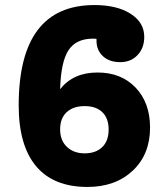

<svg xmlns="http://www.w3.org/2000/svg" viewBox="-20 -730 662 760"><path d="M366 -443Q460 -443 517 -383Q574 -323 574 -225Q574 -119 505.5 -54.5Q437 10 326 10Q192 10 123 -72Q54 -154 54 -313Q54 -710 354 -710Q443 -710 497 -675.5Q551 -641 551 -584Q551 -540 524.5 -512Q498 -484 456 -484Q413 -484 387.5 -507.5Q362 -531 362 -569V-576Q358 -577 348 -577Q281 -577 251 -531Q221 -485 218 -377Q270 -443 366 -443ZM315 -123Q359 -123 384.5 -147.5Q410 -172 410 -217Q410 -262 385 -286Q360 -310 315 -310Q270 -310 244 -286Q218 -262 218 -218Q218 -174 245 -148.5Q272 -123 315 -123Z"/></svg>

Font: Solway ExtraBold
Style: Regular
Weight: 800
Designer: Mariya V. Pigoulevskaya
Foundry: The Northern Block Ltd.
Version: Version 1.000;hotconv 1.0.109;makeotfexe 2.5.65596